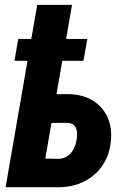

<svg xmlns="http://www.w3.org/2000/svg" viewBox="-20 -783 522 803"><path d="M160.6 -389.6 270.5 -389.2Q325.7 -387.7 366.2 -363.5Q406.7 -339.4 427.5 -297.4Q448.2 -255.4 444.3 -199.2Q439.9 -137.7 409.4 -92.3Q378.9 -46.9 329.6 -22.9Q280.3 1 219.7 0H3.4L135.7 -762.7H281.2L169.4 -119.6L225.1 -118.7Q248 -119.6 263.4 -130.9Q278.8 -142.1 288.1 -160.2Q297.4 -178.2 300.3 -198.7Q303.2 -214.4 302 -229.7Q300.8 -245.1 292.5 -256.1Q284.2 -267.1 265.6 -269L140.1 -269.5ZM345.2 -620.1 329.1 -528.8H40.5L56.2 -620.1Z"/></svg>

Font: Roboto Condensed ExtraBold
Style: Italic
Weight: 800
Italic angle: -12°
Designer: Christian Robertson
Foundry: Google
Version: Version 3.008; 2023